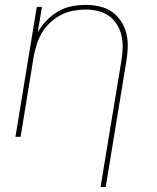

<svg xmlns="http://www.w3.org/2000/svg" viewBox="-20 -558 640 783"><path d="M390 205 475 -310Q479 -336 480 -362Q481 -388 475.5 -412.5Q470 -437 457 -458Q444 -479 424.5 -493Q405 -507 380 -513Q355 -519 329 -519Q305 -519 279.5 -514.5Q254 -510 230.5 -498Q207 -486 187 -468Q167 -450 153 -427.5Q139 -405 131 -380.5Q123 -356 118 -331L64 0H43L130 -530H151L134 -426Q149 -453 170.5 -475Q192 -497 218 -512Q244 -527 273 -532.5Q302 -538 330 -538Q359 -538 387 -531.5Q415 -525 437 -509.5Q459 -494 474 -471Q489 -448 495.5 -421Q502 -394 501 -365Q500 -336 495 -307L411 205Z"/></svg>

Font: Iosevka Curly Thin Extended
Style: Italic
Weight: 100
Width: 7
Italic angle: -9°
Monospace: yes
Designer: Belleve Invis
Foundry: Belleve Invis
Version: Version 11.1.0; ttfautohint (v1.8.3)